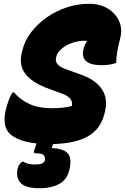

<svg xmlns="http://www.w3.org/2000/svg" viewBox="-20 -740 659 1013"><path d="M349 142Q339 203 296.5 228Q254 253 189 253Q120 253 93 229Q66 205 71 160Q73 143 80 131.5Q87 120 97 113H103Q125 128 165 128Q188 128 202 122.5Q216 117 217 101Q219 87 209.5 78Q200 69 174 69Q162 69 159.5 65Q157 61 160 54Q166 35 173 17Q120 11 86.5 -2Q53 -15 34 -32Q-8 -70 9 -154Q14 -177 24.5 -207Q35 -237 47 -253H53Q88 -213 136 -191Q184 -169 254 -169Q317 -169 359 -181L360 -187Q362 -208 347.5 -222.5Q333 -237 305 -247L250 -267Q178 -292 141 -322.5Q104 -353 94.5 -388Q85 -423 95 -463L98 -474Q110 -525 144 -569.5Q178 -614 226.5 -648Q275 -682 332 -701Q389 -720 449 -720Q493 -720 526 -706.5Q559 -693 583 -667Q607 -641 615.5 -608Q624 -575 614 -537Q594 -463 593 -408Q560 -396 517 -396Q402 -396 420 -479Q424 -499 440 -524Q433 -525 425 -525Q392 -525 360 -513.5Q328 -502 305.5 -483Q283 -464 277 -442L276 -437Q271 -418 282.5 -402.5Q294 -387 327 -375L403 -348Q463 -327 495 -296Q527 -265 535.5 -229Q544 -193 535 -156L531 -140Q511 -59 444.5 -21Q378 17 260 20Q257 27 256 31L253 41Q312 44 335 66.5Q358 89 349 142Z"/></svg>

Font: Recursive Sn Csl St Blk
Style: Italic
Weight: 900
Italic angle: -15°
Version: Version 1.079;hotconv 1.0.112;makeotfexe 2.5.65598; ttfautoh